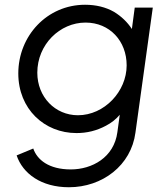

<svg xmlns="http://www.w3.org/2000/svg" viewBox="-20 -568 703 808"><path d="M270 220C411 220 532 128 550 -10L623 -536H547L535 -446C516 -475 491 -499 460 -518C425 -538 384 -548 338 -548C178 -548 57 -417 57 -259C57 -109 167 -8 302 -8C346 -8 387 -18 426 -39C449 -51 468 -66 484 -85L474 -12C460 95 367 145 278 145C185 145 136 104 120 57L50 86C76 163 154 220 270 220ZM308 -83C212 -83 137 -160 137 -262C137 -381 232 -473 340 -473C442 -473 513 -395 513 -293C513 -183 419 -83 308 -83Z"/></svg>

Font: Plus Jakarta Sans
Style: Italic
Weight: 400
Italic angle: -8°
Designer: Gumpita Rahayu
Foundry: Tokotype
Version: Version 2.071;gftools[0.9.30]